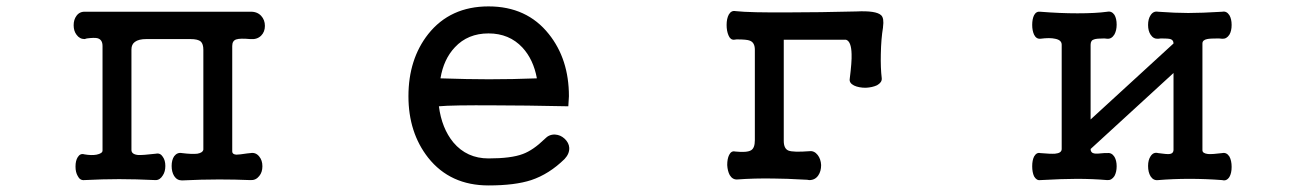

<svg xmlns="http://www.w3.org/2000/svg" viewBox="-20 -559 4040 597"><path d="M298.8 -416V-90.8Q298.8 -82 280.3 -78.1Q264.6 -75.2 242.2 -79.1Q229.5 -83 221.7 -70.3Q214.8 -59.6 214.8 -41Q214.8 -23.4 221.7 -11.7Q228.5 2 241.2 1Q299.8 -2 350.6 -2Q401.4 -2 463.9 1Q477.5 1 486.3 -13.7Q494.1 -25.4 494.1 -43Q494.1 -60.5 486.3 -71.3Q478.5 -84 464.8 -81.1Q422.9 -76.2 409.2 -77.1Q388.7 -79.1 388.7 -92.8V-405.3Q388.7 -420.9 399.4 -428.7Q411.1 -437.5 434.6 -437.5H572.3Q595.7 -437.5 604.5 -429.7Q612.3 -421.9 612.3 -404.3V-93.8Q610.4 -84 593.8 -81.1Q577.1 -79.1 545.9 -83Q531.2 -85.9 521.5 -73.2Q513.7 -61.5 513.7 -43Q513.7 -24.4 521.5 -11.7Q530.3 2 545.9 2Q607.4 -1 661.1 -1Q710.9 -1 758.8 1Q775.4 2 786.1 -11.7Q795.9 -23.4 795.9 -42Q795.9 -60.5 786.1 -72.3Q775.4 -85.9 758.8 -83L749 -82Q723.6 -78.1 714.8 -78.1Q702.1 -79.1 702.1 -87.9V-416Q702.1 -432.6 714.8 -436.5Q726.6 -440.4 757.8 -437.5Q779.3 -435.5 792 -448.2Q803.7 -460 803.7 -478.5Q803.7 -497.1 792 -509.8Q779.3 -523.4 757.8 -522.5H245.1Q227.5 -523.4 217.8 -509.8Q209 -498 209 -480.5Q209 -462.9 217.8 -451.2Q227.5 -437.5 243.2 -437.5L250 -439.5Q272.5 -442.4 282.2 -440.4Q298.8 -436.5 298.8 -416Z M1499 -539.1Q1379.9 -539.1 1311.5 -453.1Q1250 -375 1250 -259.8Q1250 -146.5 1311.5 -68.4Q1379.9 17.6 1499 17.6Q1581.1 17.6 1631.8 1Q1687.5 -17.6 1735.4 -64.5Q1751 -81.1 1750 -99.6Q1749 -115.2 1735.4 -127.9Q1722.7 -139.6 1706.1 -140.6Q1687.5 -141.6 1673.8 -127Q1637.7 -91.8 1605.5 -80.1Q1569.3 -66.4 1499 -66.4Q1431.6 -66.4 1389.6 -116.2Q1353.5 -160.2 1344.7 -228.5Q1384.8 -232.4 1520.5 -231.4Q1606.4 -231.4 1747.1 -228.5L1749 -259.8Q1749 -375 1686.5 -453.1Q1618.2 -539.1 1499 -539.1ZM1499 -455.1Q1563.5 -455.1 1604.5 -411.1Q1638.7 -374 1649.4 -315.4Q1574.2 -312.5 1500 -312.5Q1435.5 -312.5 1349.6 -315.4Q1359.4 -375 1394.5 -412.1Q1434.6 -455.1 1499 -455.1Z M2327.1 -404.3V-123Q2327.1 -98.6 2315.4 -91.8Q2302.7 -84 2265.6 -87.9Q2253.9 -90.8 2247.1 -77.1Q2241.2 -65.4 2241.2 -45.9Q2242.2 -27.3 2249 -14.6Q2257.8 0 2272.5 -1Q2325.2 -4.9 2384.8 -3.9Q2419.9 -3.9 2490.2 0L2496.1 1Q2514.6 1 2524.4 -13.7Q2533.2 -26.4 2533.2 -45.9Q2532.2 -64.5 2522.5 -77.1Q2511.7 -90.8 2497.1 -88.9Q2446.3 -85 2431.6 -90.8Q2417 -96.7 2417 -121.1V-435.5H2610.4Q2627 -430.7 2627.9 -390.6Q2628.9 -367.2 2622.1 -313.5Q2620.1 -300.8 2635.7 -293Q2650.4 -286.1 2671.9 -286.1Q2692.4 -287.1 2707 -293.9Q2722.7 -302.7 2721.7 -315.4Q2717.8 -347.7 2718.8 -390.6Q2719.7 -438.5 2725.6 -473.6V-474.6Q2729.5 -502.9 2719.7 -511.7Q2704.1 -526.4 2642.6 -523.4Q2524.4 -520.5 2437.5 -520.5Q2310.5 -519.5 2267.6 -524.4Q2253.9 -527.3 2246.1 -513.7Q2239.3 -501 2239.3 -481.4Q2239.3 -462.9 2245.1 -449.2Q2251 -434.6 2262.7 -435.5L2270.5 -436.5Q2302.7 -436.5 2311.5 -432.6Q2327.1 -426.8 2327.1 -404.3Z M3281.2 -419.9V-95.7Q3281.2 -83 3260.7 -81.1Q3247.1 -80.1 3214.8 -83Q3203.1 -85.9 3195.3 -72.3Q3189.5 -60.5 3189.5 -42Q3189.5 -23.4 3195.3 -10.7Q3203.1 2.9 3214.8 1Q3285.2 -2.9 3328.1 -2.9Q3377.9 -2.9 3422.9 1Q3436.5 2 3445.3 -11.7Q3452.1 -24.4 3452.1 -42Q3452.1 -59.6 3445.3 -71.3Q3436.5 -85 3422.9 -83H3413.1Q3388.7 -80.1 3381.8 -82Q3371.1 -84 3371.1 -95.7L3628.9 -332V-91.8Q3627.9 -81.1 3616.2 -80.1Q3608.4 -79.1 3581.1 -83Q3566.4 -86.9 3557.6 -73.2Q3549.8 -61.5 3549.8 -43Q3549.8 -23.4 3557.6 -10.7Q3566.4 2.9 3581.1 1Q3627.9 -2.9 3678.7 -2.9Q3729.5 -2.9 3780.3 1Q3793.9 4.9 3802.7 -8.8Q3809.6 -20.5 3809.6 -40Q3809.6 -59.6 3802.7 -72.3Q3793.9 -85.9 3780.3 -83Q3750 -79.1 3736.3 -80.1Q3718.8 -82 3718.8 -91.8V-423.8Q3718.8 -434.6 3733.4 -437.5Q3742.2 -439.5 3769.5 -439.5L3780.3 -438.5Q3793.9 -437.5 3802.7 -451.2Q3809.6 -462.9 3809.6 -481.4Q3809.6 -500 3802.7 -511.7Q3793.9 -525.4 3780.3 -522.5Q3715.8 -518.6 3674.8 -518.6Q3634.8 -518.6 3581.1 -522.5Q3566.4 -525.4 3557.6 -511.7Q3549.8 -500 3549.8 -481.4Q3549.8 -462.9 3557.6 -451.2Q3566.4 -437.5 3581.1 -438.5L3589.8 -439.5Q3612.3 -439.5 3619.1 -437.5Q3628.9 -434.6 3628.9 -423.8L3371.1 -187.5V-419.9Q3371.1 -433.6 3381.8 -436.5Q3389.6 -439.5 3414.1 -439.5L3422.9 -438.5Q3436.5 -437.5 3445.3 -452.1Q3452.1 -464.8 3452.1 -482.4Q3452.1 -501 3445.3 -512.7Q3436.5 -525.4 3422.9 -522.5Q3387.7 -517.6 3330.1 -517.6Q3275.4 -517.6 3214.8 -522.5Q3202.1 -524.4 3195.3 -511.7Q3189.5 -500 3189.5 -481.4Q3189.5 -463.9 3195.3 -451.2Q3202.1 -437.5 3214.8 -438.5Q3244.1 -442.4 3260.7 -438.5Q3281.2 -434.6 3281.2 -419.9Z"/></svg>

Font: GungsuhChe
Style: Regular
Weight: 400
Monospace: yes
Version: Version 2.21